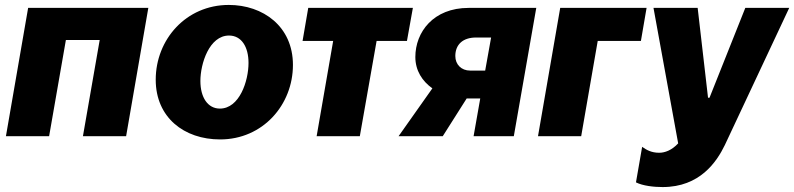

<svg xmlns="http://www.w3.org/2000/svg" viewBox="-20 -552 3218 778"><path d="M4 0H179L247 -390H384L316 0H491L581 -520H94Z M872 13C1045 13 1167 -127 1167 -289C1167 -445 1046 -532 907 -532C734 -532 611 -392 611 -229C611 -76 726 13 872 13ZM871 -112C822 -112 792 -157 792 -224C792 -294 828 -408 908 -408C958 -408 987 -363 987 -297C987 -223 950 -112 871 -112Z M1206 -386H1330L1263 0H1438L1506 -386H1629L1653 -520H1229Z M1899 0H2062L2153 -520H1879C1736 -520 1663 -422 1663 -321C1663 -266 1691 -223 1732 -194L1595 0H1774L1871 -153H1879H1926ZM1825 -325C1825 -371 1855 -400 1909 -400H1970L1946 -266H1885C1849 -266 1825 -291 1825 -325Z M2160 0H2335L2402 -386H2577L2600 -520H2250Z M2665 206C2816 206 2884 104 2917 36L3178 -520H3000L2855 -156H2849L2807 -520H2628L2728 29C2702 57 2674 67 2651 67C2619 67 2599 55 2582 43L2557 187C2585 201 2629 206 2665 206Z"/></svg>

Font: Fixel Text 20240404 ExtraBold
Style: Italic
Weight: 800
Width: 4
Italic angle: -10°
Designer: AlfaBravo + MacPaw
Foundry: Kyrylo Tkachov, Marchela Mozhyna, Serhii Makarenko, Maria Weinstein, Zakhar Kryvoshyya
Version: Version 1.211;Glyphs 3.2 (3225)